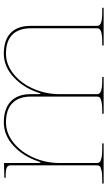

<svg xmlns="http://www.w3.org/2000/svg" viewBox="201 -764 562 1005"><g transform="rotate(-90 482.5 -261.0)"><path d="M24.9 0V-7.3H44.9Q77.1 -7.3 94.5 -11.5Q111.8 -15.6 116 -21Q120.1 -26.4 120.1 -35.2V-487.3Q120.1 -501.5 108.2 -507.1Q96.2 -512.7 67.4 -512.7H55.2V-520H67.4L132.3 -521.5V-344.7Q132.3 -330.1 134.8 -330.1Q137.7 -330.1 141.1 -342.8Q167.5 -421.4 222.4 -471.9Q277.3 -522.5 345.2 -522.5Q416 -522.5 454.3 -486.3Q492.7 -450.2 492.7 -382.3V-344.7Q492.7 -330.1 495.1 -330.1Q497.1 -330.1 501 -343.3Q527.3 -421.4 582.5 -471.9Q637.7 -522.5 705.1 -522.5Q775.9 -522.5 813 -486.6Q850.1 -450.7 850.1 -382.3V-35.2Q850.1 -28.8 852.3 -24.4Q854.5 -20 861.6 -15.9Q868.7 -11.7 884.5 -9.5Q900.4 -7.3 924.8 -7.3H944.8V0H747.6V-7.3H762.7Q787.1 -7.3 803 -9.5Q818.8 -11.7 825.9 -15.9Q833 -20 835.2 -24.4Q837.4 -28.8 837.4 -35.2V-380.9Q837.4 -444.8 804 -478Q770.5 -511.2 705.1 -511.2Q647.5 -511.2 598.1 -471.4Q548.8 -431.6 520.8 -367.2Q492.7 -302.7 492.7 -231V-35.2Q492.7 -28.8 494.9 -24.4Q497.1 -20 504.2 -15.9Q511.2 -11.7 527.1 -9.5Q543 -7.3 567.4 -7.3H582.5V0H390.1V-7.3H404.8Q437 -7.3 454.3 -11.5Q471.7 -15.6 475.8 -21Q480 -26.4 480 -35.2V-380.9Q480 -444.3 445.6 -477.8Q411.1 -511.2 345.2 -511.2Q287.6 -511.2 238.3 -471.4Q189 -431.6 160.6 -367.2Q132.3 -302.7 132.3 -231V-35.2Q132.3 -26.4 136.5 -21Q140.6 -15.6 158 -11.5Q175.3 -7.3 207.5 -7.3H234.9V0Z"/></g></svg>

Font: Znikomit
Style: Regular
Weight: 100
Designer: gluk
Foundry: gluk
Version: Version 0.53